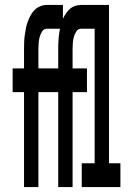

<svg xmlns="http://www.w3.org/2000/svg" viewBox="-20 -755 540 775"><path d="M77 0V-383H31V-479H77V-557Q77 -571 77.5 -585Q78 -599 80 -613Q82 -627 84.5 -640.5Q87 -654 92 -667.5Q97 -681 103.5 -693Q110 -705 120 -715Q130 -725 143 -730Q156 -735 169 -735H234V-679Q239 -690 246 -700.5Q253 -711 262 -719Q271 -727 283 -731Q295 -735 307 -735H420V-96H466V0H310V-96H362V-639H307Q295 -639 288 -628Q281 -617 278 -605.5Q275 -594 274 -582Q273 -570 273 -557V-479H331V-383H273V0H215V-383H135V0ZM215 -479V-557Q215 -578 216.5 -598.5Q218 -619 222 -639H169Q157 -639 150 -628Q143 -617 140 -605.5Q137 -594 136 -582Q135 -570 135 -557V-479Z"/></svg>

Font: Iosevka Custom
Style: Bold
Weight: 700
Monospace: yes
Designer: Belleve Invis
Foundry: Belleve Invis
Version: Version 30.3.3; ttfautohint (v1.8.3)